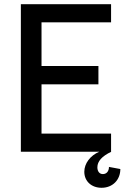

<svg xmlns="http://www.w3.org/2000/svg" viewBox="-20 -720 599 911"><path d="M79 0H451C408 18 380 56 380 95C380 140 414 171 462 171C514 171 551 134 551 82L497 72C497 92 486 106 468 106C452 106 442 93 442 74C442 45 464 21 508 0H507V-86H177V-320H447V-407H177V-614H507V-700H79Z"/></svg>

Font: Uncut Sans Medium
Style: Regular
Weight: 500
Designer: Kasper Nordkvist
Foundry: UNCUT.wtf
Version: Version 1.304;Glyphs 3.2 (3246)